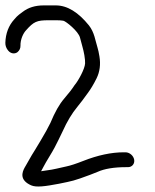

<svg xmlns="http://www.w3.org/2000/svg" viewBox="-42 -645 575 711"><path d="M422.8 -81H415.8C370.5 -81 319.8 -70.2 266.6 -49.2C239.7 -38.6 218.6 -31.7 203.9 -28.7C175.9 -22.9 157.9 -17.2 130.1 -13.9C122.9 -13.1 117 -12 110.2 -10.9C112.6 -15.2 116.2 -21.7 119.3 -27.9C128 -45.3 151.3 -81.1 160.4 -99L174.6 -127C179.4 -136.5 184.4 -146.8 189.8 -158.4C206.3 -195.1 224.5 -225.3 244.3 -249.2C252.1 -258.6 258.3 -266.4 262.8 -272.7L283.3 -300.7C293.5 -314.3 304.5 -332.4 315.7 -355C327.6 -379.2 331.1 -406.6 326.2 -436.3C323.9 -450.1 321.7 -460.5 319.2 -468.4C310.8 -494.9 308 -524.8 287.1 -551.2C248.4 -599 207.8 -625 164.8 -625H119.7C88.6 -625 62.9 -617.2 41.8 -600.9L28.5 -590.9C23.1 -586.9 17.2 -580.8 11.1 -573.5C-9.8 -550.8 -21.2 -521.2 -22.2 -486.6C-22.5 -476.4 -18.9 -465.9 -11.4 -457.3C0.3 -443.7 15.6 -446 23 -452.1C29.8 -457.9 34.1 -466.1 33.8 -475.3C33.2 -499.2 44 -521.9 54.8 -533.2C82.8 -564.8 94.5 -570 137.4 -570H167.4C177.3 -570 185.8 -569.4 192.6 -568.2C201.7 -566.6 248.6 -529.2 254.3 -505.5C259.3 -484.7 266.7 -463.2 270.4 -440.8C272.6 -427.5 273.5 -417.2 273.1 -410.1C272.2 -390.1 248.4 -346.7 235.1 -330.8L234.7 -330.4L234.3 -329.9C225.8 -316.5 213 -299.9 196 -280.2C177.7 -259.1 161.5 -230.3 144.6 -189.7L129.1 -160C116.7 -138.6 99.5 -108.2 85.7 -86.6C70.2 -62.5 65.9 -52.2 53.2 -31.1C44.3 -16.4 27.6 12.3 60 34.1C63.9 36.7 68.3 39.1 73.3 41.3C92.3 49.7 124.9 45.2 176.5 35.4C227.1 24.9 229.7 25.5 291.6 2.4L319.7 -8.7L319.9 -8.8C344.8 -20.1 380.6 -26 425 -26H432C447 -26 457.4 -38.5 454.9 -53.5C452.4 -68.5 437.9 -81 422.8 -81Z"/></svg>

Font: MewTooHand
Style: BdCondLta
Weight: 400
Designer: Mew Too, Robert Jablonski
Version: Version 0.77